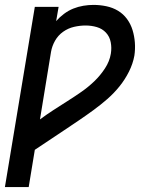

<svg xmlns="http://www.w3.org/2000/svg" viewBox="-27 -548 647 783"><path d="M-7 215 115 -520H212L202 -462Q216 -478 234 -491.5Q252 -505 272 -513Q292 -521 313 -524.5Q334 -528 354 -528Q381 -528 407 -522.5Q433 -517 454.5 -504Q476 -491 491 -470.5Q506 -450 513.5 -425.5Q521 -401 523 -374.5Q525 -348 521 -321Q515 -288 499 -256Q483 -224 460.5 -196Q438 -168 410.5 -144Q383 -120 353.5 -98.5Q324 -77 294.5 -57Q265 -37 235 -17Q205 3 175 23Q145 43 115 63L90 215ZM136 -61Q163 -81 191.5 -99.5Q220 -118 248.5 -136Q277 -154 305 -173.5Q333 -193 357.5 -216.5Q382 -240 401 -269Q420 -298 425 -329Q429 -353 424.5 -376Q420 -399 405 -415Q390 -431 368 -437.5Q346 -444 322 -444Q299 -444 275 -438.5Q251 -433 230.5 -418.5Q210 -404 197.5 -382Q185 -360 181 -336Z"/></svg>

Font: Iosevka Md Ex Obl
Style: Regular
Weight: 500
Width: 7
Italic angle: -9°
Monospace: yes
Designer: Belleve Invis
Foundry: Belleve Invis
Version: Version 32.5.0; ttfautohint (v1.8.4)